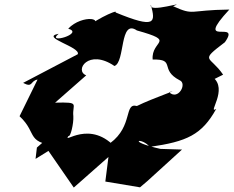

<svg xmlns="http://www.w3.org/2000/svg" viewBox="-20 -749 1052 864"><path d="M930 -386 984 -413C924 -501 875 -470 992 -559C1068 -666 848 -529 1012 -706C826 -704 857 -677 759 -721C829 -749 645 -688 659 -727C680 -648 682 -618 500 -693C516 -712 371 -643 371 -618C472 -670 349 -686 287 -620C362 -598 185 -548 244 -597C158 -581 344 -538 330 -505L84 -376C129 -352 115 -385 149 -391L68 -226C156 -144 85 -103 270 -89L283 -205L146 -85L140 -34L198 -70L312 95L507 -77C387 -219 259 -96 288 -137C297 -130 312 -193 310 -226C304 -282 344 -290 228 -287L368 -410C313 -431 378 -532 495 -452C544 -469 517 -666 596 -612C778 -561 659 -569 667 -481C773 -484 696 -436 788 -388C824 -374 782 -295 741 -334C801 -352 669 -308 596 -272C537 -288 580 -182 476 -105L454 68L610 94L643 66L799 -76L702 -79C545 -114 615 -134 654 -88C821 -112 888 -142 953 -259C911 -233 1009 -348 937 -402Z"/></svg>

Font: Asimov Silicon
Style: Regular
Weight: 400
Designer: Google
Version: Version 2.000980; 2014